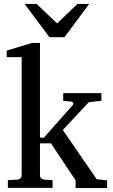

<svg xmlns="http://www.w3.org/2000/svg" viewBox="-20 -955 574 975"><path d="M364 0H524V-39L471 -45L299 -295L431 -436L495 -443V-482H301V-443L342 -439C350 -438 356 -430 350 -422L203 -256H183V-737H142L14 -698V-665H90V-64C90 -52 80 -44 69 -43L20 -40V-1H247V-40L204 -43C193 -44 183 -52 183 -64V-227H239L364 -39ZM307 -766 433 -935H373L270 -836L166 -935H105L231 -766Z"/></svg>

Font: Veleka
Style: Regular
Weight: 400
Designer: Stefan Peev, Context Ltd, 2016; SIL International, 1997-2014.
Foundry: Stefan Peev, Context Ltd, 2016
Version: Version 1.000